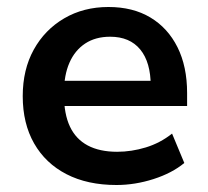

<svg xmlns="http://www.w3.org/2000/svg" viewBox="-20 -519 596 549"><path d="M313 10Q230 10 170 -21Q110 -52 77.5 -109Q45 -166 45 -244Q45 -320 76.5 -377Q108 -434 163.5 -466.5Q219 -499 290 -499Q360 -499 410 -469Q460 -439 487.5 -384Q515 -329 515 -253V-216H146V-288H427L411 -273Q411 -341 381 -377.5Q351 -414 295 -414Q253 -414 223.5 -394.5Q194 -375 178.5 -339.5Q163 -304 163 -255V-248Q163 -193 180 -157Q197 -121 231 -103Q265 -85 315 -85Q356 -85 397 -97.5Q438 -110 472 -137L507 -53Q472 -24 419 -7Q366 10 313 10Z"/></svg>

Font: NunitoSans3
Style: Bold
Weight: 700
Designer: Vernon Adams
Foundry: Vernon Adams
Version: Version 3.101;gftools[0.9.27]